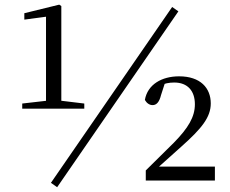

<svg xmlns="http://www.w3.org/2000/svg" viewBox="-20 -757 963 805"><path d="M73.2 -301.3H333.4V-322.9L234.1 -334.9H178.1L73.2 -322.9ZM172.9 -301.3H237.1V-731.5L228.3 -737.5L82 -701.6V-674.7L172.9 -686.9ZM591.2 0H881V-58.6H639.7L638.9 -68.8L626.2 -40.1L741.4 -143.3C825.7 -218.3 863.7 -265.8 863.7 -323.3C863.7 -387.9 820.4 -437 730.9 -437C658.8 -437 598.7 -403.2 587.4 -338C594.8 -324.9 606.3 -316.3 619.6 -316.3C634.8 -316.3 647.5 -326.7 655.3 -358.9L674.1 -417L645.5 -396.1C670 -407.6 689.3 -411 710.7 -411C766.6 -411 797.1 -375.8 797.1 -319.9C797.1 -266.6 769.1 -220.1 708.8 -158.6L591.2 -42.4ZM219.6 27.9 727.9 -709.4 701.8 -727.7 193.5 9.6Z"/></svg>

Font: Source Han Serif TW VF
Style: Regular
Weight: 250
Designer: Ryoko NISHIZUKA 西塚涼子 (kana & ideographs); Frank Grießhammer (Latin, Greek & Cyrillic); Wenlong ZHANG 张文龙 (bopomofo); San
Foundry: Adobe
Version: Version 2.002;hotconv 1.1.0;makeotfexe 2.6.0